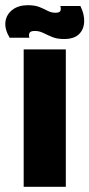

<svg xmlns="http://www.w3.org/2000/svg" viewBox="-55 -718 343 738"><path d="M36 0V-528H198V0ZM191 -568Q164 -568 145 -576Q126 -584 111 -591.5Q96 -599 79 -599Q61 -599 58 -590.5Q55 -582 58 -573H-18Q-38 -607 -34 -635Q-30 -663 -7 -680.5Q16 -698 52 -698Q79 -698 96.5 -691Q114 -684 128 -676.5Q142 -669 158 -669Q175 -669 177.5 -677Q180 -685 177 -695H254Q270 -663 268.5 -633.5Q267 -604 248 -586Q229 -568 191 -568Z"/></svg>

Font: Bricolage Grotesque 96pt ExtraBold
Style: Regular
Weight: 800
Designer: Mathieu Triay
Foundry: Atelier Triay
Version: Version 1.001;gftools[0.9.33.dev8+g029e19f]